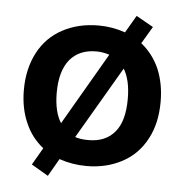

<svg xmlns="http://www.w3.org/2000/svg" viewBox="-48 -612 687 716"><g transform="rotate(5 296.0 -254.5)"><path d="M461 -466Q505 -431 529 -377Q552 -322 552 -255Q552 -174 521 -116Q489 -55 431 -24Q372 8 297 8Q244 8 195 -9L157 57L94 20L131 -44Q86 -80 64 -132Q40 -186 40 -255Q40 -334 72 -395Q104 -455 162 -486Q221 -518 297 -518Q349 -518 397 -501L435 -566L499 -530ZM163 -255Q163 -184 189 -143L346 -413Q320 -421 297 -421Q233 -421 198 -379Q163 -336 163 -255ZM296 -89Q361 -89 395 -131Q429 -171 429 -255Q429 -325 404 -366L246 -96Q266 -89 296 -89Z"/></g></svg>

Font: PRinguin Sans
Style: Bold
Weight: 700
Designer: Vernon Adams
Foundry: Vernon Adams
Version: ""